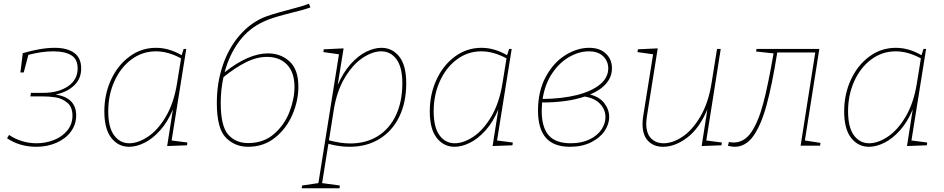

<svg xmlns="http://www.w3.org/2000/svg" viewBox="-20 -786 5096 1036"><path d="M391 -164Q391 -115 363 -76.5Q335 -38 285.5 -16Q236 6 176 6Q86 6 18 -40L29 -58Q61 -36 99 -24.5Q137 -13 177 -13Q227 -13 272 -31Q317 -49 344 -83Q371 -117 371 -162Q371 -209 343 -232Q315 -255 281 -260.5Q247 -266 206 -266H144L147 -285H213Q295 -285 347 -320.5Q399 -356 399 -417Q399 -467 364.5 -488Q330 -509 268 -509Q206 -509 133 -490L108 -395H90L103 -499Q201 -528 275 -528Q342 -528 380 -501Q418 -474 418 -416Q418 -361 380 -325Q342 -289 281 -276Q391 -258 391 -164Z M906 -28 991 -17 989 -2 882 2 913 -196Q885 -128 844 -82.5Q803 -37 759.5 -15.5Q716 6 677 6Q618 6 580.5 -42Q543 -90 543 -185Q543 -278 579.5 -356.5Q616 -435 679.5 -481.5Q743 -528 822 -528Q892 -528 960 -488L971 -522H985ZM935 -335 957 -471Q887 -509 821 -509Q748 -509 689.5 -465.5Q631 -422 597.5 -348Q564 -274 564 -186Q564 -99 595.5 -56Q627 -13 678 -13Q725 -13 778.5 -48.5Q832 -84 875 -157Q918 -230 935 -335Z M1590 -318Q1590 -243 1558 -168Q1526 -93 1464.5 -43.5Q1403 6 1319 6Q1247 6 1198.5 -43.5Q1150 -93 1150 -230Q1150 -339 1181.5 -432Q1213 -525 1269.5 -591.5Q1326 -658 1398 -690Q1435 -706 1533 -732Q1544 -735 1581.5 -745Q1619 -755 1647 -766L1655 -746Q1620 -733 1549 -716Q1541 -714 1509 -705.5Q1477 -697 1451 -688.5Q1425 -680 1406 -671Q1323 -634 1270 -562Q1217 -490 1192 -396Q1321 -498 1426 -498Q1495 -498 1542.5 -454.5Q1590 -411 1590 -318ZM1569 -317Q1569 -395 1529 -437Q1489 -479 1421 -479Q1365 -479 1307 -450Q1249 -421 1186 -370Q1171 -303 1171 -231Q1171 -105 1211.5 -59.5Q1252 -14 1319 -14Q1402 -14 1458.5 -63Q1515 -112 1542 -182.5Q1569 -253 1569 -317Z M2172 -337Q2172 -233 2134 -155.5Q2096 -78 2027 -36Q1958 6 1867 6Q1810 6 1752 -10L1718 202L1814 215L1812 230H1608L1610 215L1698 202L1809 -493L1725 -505L1727 -520L1834 -525L1802 -327Q1831 -394 1871.5 -439.5Q1912 -485 1955.5 -506.5Q1999 -528 2038 -528Q2097 -528 2134.5 -480.5Q2172 -433 2172 -337ZM1755 -29Q1818 -12 1870 -12Q1955 -12 2018.5 -51.5Q2082 -91 2116.5 -164.5Q2151 -238 2151 -336Q2151 -423 2119.5 -466Q2088 -509 2037 -509Q1990 -509 1936.5 -473.5Q1883 -438 1839.5 -365Q1796 -292 1780 -187Z M2662 -28 2747 -17 2745 -2 2638 2 2669 -196Q2641 -128 2600 -82.5Q2559 -37 2515.5 -15.5Q2472 6 2433 6Q2374 6 2336.5 -42Q2299 -90 2299 -185Q2299 -278 2335.5 -356.5Q2372 -435 2435.5 -481.5Q2499 -528 2578 -528Q2648 -528 2716 -488L2727 -522H2741ZM2691 -335 2713 -471Q2643 -509 2577 -509Q2504 -509 2445.5 -465.5Q2387 -422 2353.5 -348Q2320 -274 2320 -186Q2320 -99 2351.5 -56Q2383 -13 2434 -13Q2481 -13 2534.5 -48.5Q2588 -84 2631 -157Q2674 -230 2691 -335Z M3267 -155Q3267 -115 3241.5 -78Q3216 -41 3168 -17.5Q3120 6 3056 6Q2967 6 2925 -43Q2883 -92 2883 -189Q2883 -294 2924.5 -371Q2966 -448 3030 -488Q3094 -528 3159 -528Q3216 -528 3249 -497Q3282 -466 3282 -418Q3282 -372 3251.5 -336Q3221 -300 3164 -276Q3215 -263 3241 -229Q3267 -195 3267 -155ZM2908 -252Q3012 -253 3092 -273Q3172 -293 3217 -330Q3262 -367 3262 -417Q3262 -456 3234.5 -482.5Q3207 -509 3157 -509Q3105 -509 3052 -479Q2999 -449 2959.5 -390.5Q2920 -332 2908 -252ZM3247 -154Q3247 -194 3218.5 -225Q3190 -256 3135 -265Q3041 -233 2905 -233Q2903 -205 2903 -188Q2903 -99 2940.5 -56Q2978 -13 3059 -13Q3118 -13 3160.5 -33.5Q3203 -54 3225 -86.5Q3247 -119 3247 -154Z M3791 -28 3875 -17 3873 -2 3766 2 3797 -196Q3753 -92 3687.5 -43Q3622 6 3558 6Q3508 6 3477.5 -25Q3447 -56 3447 -117Q3447 -141 3451 -162L3504 -493L3420 -505L3422 -520L3529 -525L3471 -161Q3467 -131 3467 -120Q3467 -66 3493 -39.5Q3519 -13 3561 -13Q3610 -13 3663 -48.5Q3716 -84 3759 -157Q3802 -230 3819 -335L3849 -522H3869Z M4323 -28 4407 -15 4405 0H4300L4379 -503H4174Q4146 -327 4116 -218Q4086 -109 4044.5 -51.5Q4003 6 3944 6Q3930 6 3908 1L3913 -20Q3925 -17 3938 -17Q3996 -17 4034 -73Q4072 -129 4098.5 -229Q4125 -329 4154 -498L4060 -508L4062 -522H4401Z M4898 -28 4983 -17 4981 -2 4874 2 4905 -196Q4877 -128 4836 -82.5Q4795 -37 4751.5 -15.5Q4708 6 4669 6Q4610 6 4572.5 -42Q4535 -90 4535 -185Q4535 -278 4571.5 -356.5Q4608 -435 4671.5 -481.5Q4735 -528 4814 -528Q4884 -528 4952 -488L4963 -522H4977ZM4927 -335 4949 -471Q4879 -509 4813 -509Q4740 -509 4681.5 -465.5Q4623 -422 4589.5 -348Q4556 -274 4556 -186Q4556 -99 4587.5 -56Q4619 -13 4670 -13Q4717 -13 4770.5 -48.5Q4824 -84 4867 -157Q4910 -230 4927 -335Z"/></svg>

Font: Bitter Pro Thin
Style: Italic
Weight: 250
Italic angle: -9°
Designer: Sol Matas, and Bitter project Authors
Foundry: Sol Matas
Version: Version 1.010